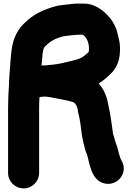

<svg xmlns="http://www.w3.org/2000/svg" viewBox="-20 -808 734 1070"><path d="M216 -493.7 217.8 -512.2C219 -520.8 220.3 -527 222.4 -534.9L228.6 -547.3C232.7 -551.5 235.9 -553.6 239.7 -557.3C257.7 -575.4 279.6 -588.6 309.9 -598.9C324.4 -602.5 334.9 -607 341 -607C341.9 -607 343.4 -607.1 344.5 -607.3C376.2 -611.8 403.7 -614.7 439.4 -615C458.6 -606.2 476 -576.1 476 -537C476 -532.5 475.4 -525.4 474.5 -518.9C451.8 -496.7 434.4 -482.4 400.1 -474.3C369.7 -466.7 356.4 -462.8 327.4 -456.4C298.5 -449.6 261.7 -445.9 227 -443C222.6 -443.1 216.8 -443.3 210.9 -443.7C212.7 -457.9 215.7 -474.8 216 -493.7ZM198 156V-204C198 -226.9 198.5 -243.2 200.1 -267.4C209.8 -267.8 218.9 -268.5 229.1 -269.8C231.2 -269.5 236.3 -269.1 239.9 -269C245.8 -268.5 254.4 -267.4 258.9 -266.5C305.6 -256.5 352.2 -250.6 389.1 -238.3C392.5 -237.1 402.1 -228.5 406.6 -218.2C410.5 -207.2 413 -202.5 413 -200C413 -187.6 416.5 -176.8 419.8 -163.5C424.8 -146 431.6 -94.9 433.1 -79.7C436.1 -44.3 445.5 -12.9 451.6 14.4C456.1 34.7 460.9 40.8 466.1 57.5C479 98.7 486.5 196.1 562.2 214.3C632.5 231.2 698.6 156.6 656.6 85.4C650.8 75.3 651.2 72 644.6 53.6C641 42.7 638.4 28.5 633 9.9C626.5 -11.5 621.6 -19.7 619.5 -29.9C616.1 -47.1 608 -64.6 608 -75C608 -76.6 607.7 -79.1 607.3 -81.1C605.7 -87.3 604.8 -105.9 601.6 -122.3C599.7 -136.8 590.8 -193.4 586.3 -210.1C582.8 -227.8 579.8 -249.1 572.3 -269L564.2 -289.3C556.5 -308.4 544.2 -326.2 530.2 -342.8C556.8 -358.4 577.4 -378.5 598.4 -398C634.4 -434.1 649 -476.8 649 -537C649 -572.6 639.9 -600.6 634.4 -624.6C624.7 -666.3 599.4 -704.9 570.3 -732C546.1 -756 501.3 -788 449 -788H431.8C392.9 -790.2 358.6 -782.3 326.7 -779.9C299.8 -777.1 278.9 -770.6 261.1 -764.7C208.6 -747.2 161.8 -723.5 123.1 -685.5C100.4 -666.3 84 -644.7 69.8 -616.5C42.3 -564.6 40.9 -494.4 36 -433.6C34.5 -402.7 30.1 -370.4 30 -333.9C27.2 -294.7 25 -248.4 25 -204V156C25 203.4 64.3 242 111.5 242C158.7 242 198 203.4 198 156Z"/></svg>

Font: Smoothie
Style: Bd
Weight: 700
Foundry: Cannot Into Space Fonts
Version: Version 0.8